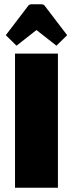

<svg xmlns="http://www.w3.org/2000/svg" viewBox="-20 -875 340 895"><path d="M50 -625H250V0H50ZM57 -662 7 -711 110 -846Q116 -855 126 -855H174Q184 -855 190 -846L293 -711L243 -662L150 -735Z"/></svg>

Font: Changa ExtraLight ExtraBold
Style: Regular
Weight: 800
Version: Version 3.002; ttfautohint (v1.8.2)